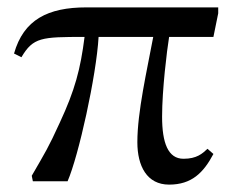

<svg xmlns="http://www.w3.org/2000/svg" viewBox="-20 -491 631 520"><path d="M571 -455V-471H214C110 -471 44 -438 18 -346L38 -336C70 -390 92 -391 209 -391C198 -304 183 -247 142 -159C111 -91 103 -79 66 -15L69 0H163C193 -69 241 -286 247 -391H395C378 -300 352 -188 352 -106C352 -41 378 9 438 9C499 9 531 -23 558 -74L542 -88C528 -75 513 -61 477 -61C435 -61 419 -104 419 -175C419 -248 432 -354 438 -391H558Z"/></svg>

Font: STIX Two Math
Style: Regular
Weight: 400
Designer: Ross Mills, John Hudson & Paul Hanslow, Tiro Typeworks Ltd; with portions MicroPress Inc., with additions and correction
Foundry: Tiro Typeworks Ltd
Version: Version 2.02 b142